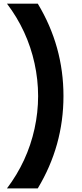

<svg xmlns="http://www.w3.org/2000/svg" viewBox="-20 -891 446 1050"><path d="M18.1 139.2Q129.9 -8.8 168.9 -187.3Q208 -365.7 168.9 -544.4Q129.9 -723.1 18.1 -871.1H186.5Q327.1 -638.2 327.1 -366Q327.1 -93.8 186.5 139.2Z"/></svg>

Font: Basically A Sans Serif
Style: Bold
Weight: 700
Designer: Hyung-Suk Kim
Foundry: Mental Design
Version: 1.000